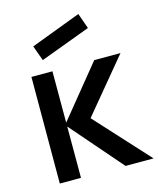

<svg xmlns="http://www.w3.org/2000/svg" viewBox="-120 -895 808 979"><g transform="rotate(-15 284.0 -405.5)"><path d="M151.9 -630.4 416.5 -729 387.7 -810.5 123 -710.4ZM72.8 0 73.7 -562.5H184.6V-291.5L405.3 -562.5H543.9L310.5 -281.2L567.9 0H419.9L184.6 -271V0Z"/></g></svg>

Font: Manrope3 Semibold
Style: Regular
Weight: 600
Width: 4
Designer: Mikhail Sharanda
Foundry: Mikhail Sharanda
Version: Version 3.000;PS 003.000;hotconv 1.0.88;makeotf.lib2.5.64775